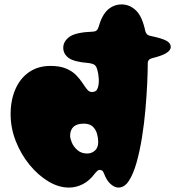

<svg xmlns="http://www.w3.org/2000/svg" viewBox="-20 -834 797 868"><path d="M292 14Q245 14 198.5 -14Q152 -42 113.5 -89Q75 -136 51.5 -195.5Q28 -255 28 -318Q28 -381 49.5 -430.5Q71 -480 111.5 -508Q152 -536 208 -536Q251 -536 279 -524Q307 -512 324 -494.5Q341 -477 352.5 -459.5Q364 -442 373.5 -430Q383 -418 396 -418Q416 -418 422 -436.5Q428 -455 426.5 -478.5Q425 -502 420 -518Q415 -538 403.5 -543Q392 -548 381 -549Q315 -554 290.5 -572Q266 -590 266 -618Q266 -647 294 -667.5Q322 -688 400 -691Q419 -691 425 -710Q441 -767 468 -790.5Q495 -814 530 -814Q566 -814 594.5 -787Q623 -760 637 -693Q642 -675 659 -672Q712 -661 732 -650Q752 -639 752 -622Q752 -607 732.5 -594.5Q713 -582 668 -571Q648 -566 648 -548Q648 -512 645.5 -457Q643 -402 637.5 -339Q632 -276 622 -213.5Q612 -151 597.5 -99.5Q583 -48 563 -17Q543 14 516 14Q498 14 480 -2Q462 -18 450 -50Q446 -61 440.5 -63.5Q435 -66 431 -66Q425 -66 420 -61.5Q415 -57 410 -51Q385 -17 354.5 -1.5Q324 14 292 14ZM374 -140Q395 -140 409.5 -153.5Q424 -167 424 -192Q424 -210 418.5 -229.5Q413 -249 399 -262Q385 -275 359 -275Q327 -275 312 -260.5Q297 -246 297 -220Q297 -208 305 -189Q313 -170 330.5 -155Q348 -140 374 -140Z"/></svg>

Font: Matemasie
Style: Regular
Weight: 400
Designer: Adam Yeo
Version: Version 1.001; ttfautohint (v1.8.4.7-5d5b)